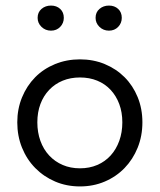

<svg xmlns="http://www.w3.org/2000/svg" viewBox="-20 -661 573 689"><path d="M267 8Q219 8 178 -9.5Q137 -27 106.5 -58Q76 -89 59 -131Q42 -173 42 -222Q42 -270 59 -311.5Q76 -353 106 -383.5Q136 -414 177.5 -431Q219 -448 267 -448Q315 -448 356 -431Q397 -414 427 -384Q457 -354 474 -312.5Q491 -271 491 -222Q491 -173 474 -131Q457 -89 427 -58Q397 -27 356 -9.5Q315 8 267 8ZM267 -57Q301 -57 329 -69Q357 -81 377 -103Q397 -125 408 -155.5Q419 -186 419 -222Q419 -258 408 -287.5Q397 -317 377 -338.5Q357 -360 329 -371.5Q301 -383 267 -383Q233 -383 205 -371.5Q177 -360 156.5 -338.5Q136 -317 125 -287.5Q114 -258 114 -222Q114 -186 125 -155.5Q136 -125 156.5 -103Q177 -81 205 -69Q233 -57 267 -57ZM163 -551Q143 -551 129 -564.5Q115 -578 115 -597Q115 -617 129 -629Q143 -641 163 -641Q183 -641 196 -629Q209 -617 209 -597Q209 -578 196 -564.5Q183 -551 163 -551ZM371 -551Q351 -551 337 -564.5Q323 -578 323 -597Q323 -617 337 -629Q351 -641 371 -641Q391 -641 404 -629Q417 -617 417 -597Q417 -578 404 -564.5Q391 -551 371 -551Z"/></svg>

Font: Tilda Sans
Style: Regular
Weight: 400
Designer: ParaType Ltd
Foundry: ParaType Ltd
Version: Version 1.009